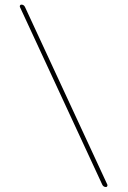

<svg xmlns="http://www.w3.org/2000/svg" viewBox="-20 -750 540 811"><path d="M412.1 30.3 64.5 -719.7Q62.5 -723.6 64.5 -727.1Q66.4 -730.5 70.3 -730.5Q81.1 -730.5 85.9 -719.7L433.6 30.3Q434.6 34.2 432.6 37.1Q430.7 40 427.7 40Q417 40 412.1 30.3Z"/></svg>

Font: Rounded Mgen+ 1mn thin
Style: Regular
Weight: 100
Designer: [Source Han Sans]
Ryoko NISHIZUKA  (kana & ideographs); Paul D. Hunt (Latin, Greek & Cyrillic); Wenlong ZHANG  (bopomofo
Version: Version 1.059.20150602